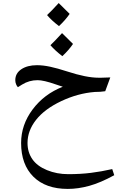

<svg xmlns="http://www.w3.org/2000/svg" viewBox="-20 -897 788 1257"><path d="M160.2 39.1Q160.2 99.6 191.7 145Q223.1 190.4 287.6 216.8Q352.1 243.2 426.8 243.2Q507.3 243.2 575.7 234.6Q644 226.1 714.8 210L728 250Q638.2 299.3 564.9 319.6Q491.7 339.8 423.8 339.8Q279.3 339.8 198.7 260Q118.2 180.2 118.2 39.1Q118.2 -80.1 193.8 -180.9Q269.5 -281.7 391.1 -329.1L344.2 -344.7Q266.1 -372.1 226.1 -372.1Q170.9 -372.1 124.5 -343.3L97.2 -326.2Q90.3 -333 85.2 -345.5Q80.1 -357.9 80.1 -372.1Q80.1 -417 119.6 -443.6Q159.2 -470.2 222.2 -470.2Q261.2 -470.2 308.3 -460.2Q355.5 -450.2 419.9 -429.2Q545.4 -388.2 625 -388.2H643.6L702.1 -390.1L668.9 -299.8Q637.7 -294.9 600.1 -294.9Q489.3 -286.1 380.9 -234.9Q272.5 -183.6 216.3 -112.5Q160.2 -41.5 160.2 39.1ZM458 -609.4Q431.2 -569.8 388.2 -529.3Q339.8 -566.4 310.1 -601.1Q333 -622.1 386.2 -680.2Q396.5 -668.9 458 -609.4ZM436 -806.2Q409.2 -766.6 366.2 -726.1Q316.9 -763.7 288.1 -798.3Q314 -821.8 364.3 -877Q374.5 -865.7 436 -806.2Z"/></svg>

Font: Droid Arabic Naskh Colored
Style: Regular
Weight: 400
Designer: Pascal Zoghbi
Foundry: Ascender Corporation
Version: Version 1.00